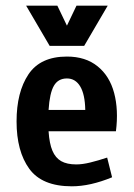

<svg xmlns="http://www.w3.org/2000/svg" viewBox="-20 -652 478 685"><path d="M236.3 12.7Q129.9 12.7 84.5 -49.8Q39.1 -112.3 39.1 -218.8Q39.1 -323.2 81.5 -386.7Q124 -450.2 218.8 -450.2Q285.2 -450.2 328.1 -415.5Q371.1 -380.9 387.2 -320.3Q403.3 -259.8 393.6 -183.6H153.3Q156.2 -139.6 167 -114.3Q177.7 -88.9 198.2 -77.1Q218.8 -65.4 252 -65.4Q274.4 -65.4 302.2 -72.3Q330.1 -79.1 362.3 -89.8L379.9 -19.5Q301.8 12.7 236.3 12.7ZM284.2 -259.8Q283.2 -315.4 266.1 -343.8Q249 -372.1 218.8 -372.1Q187.5 -372.1 172.4 -346.2Q157.2 -320.3 153.3 -259.8ZM364.3 -631.8 280.3 -488.3H157.2L73.2 -631.8H184.6L218.8 -560.5L252.9 -631.8Z"/></svg>

Font: Sudo Variable
Style: Regular
Weight: 400
Monospace: yes
Designer: Jens Kutilek
Foundry: Jens Kutilek
Version: Version 0.040